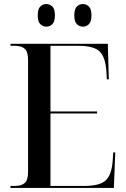

<svg xmlns="http://www.w3.org/2000/svg" viewBox="-20 -931 626 951"><path d="M32 0V-10H53Q86 -10 102.5 -24.5Q119 -39 119 -80V-634Q119 -675 102.5 -689.5Q86 -704 53 -704H32V-714H514L519 -538H509L507 -577Q502 -650 472.5 -677Q443 -704 370 -704H230V-379H461V-369H230V-10H398Q473 -10 503 -37Q533 -64 538 -134L541 -176H551L544 0ZM391 -799Q373 -799 360.5 -811.5Q348 -824 348 -855Q348 -886 360.5 -898.5Q373 -911 391 -911Q408 -911 420.5 -898.5Q433 -886 433 -855Q433 -824 420.5 -811.5Q408 -799 391 -799ZM209 -799Q192 -799 179.5 -811.5Q167 -824 167 -855Q167 -886 179.5 -898.5Q192 -911 209 -911Q227 -911 239.5 -898.5Q252 -886 252 -855Q252 -824 239.5 -811.5Q227 -799 209 -799Z"/></svg>

Font: Noto Serif Display SemiCondensed Medium
Style: Regular
Weight: 500
Width: 4
Designer: Monotype Design Team
Foundry: Monotype Imaging Inc.
Version: Version 2.009